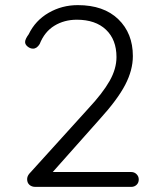

<svg xmlns="http://www.w3.org/2000/svg" viewBox="-20 -730 607 750"><path d="M522 -29Q522 -16 513.5 -8Q505 0 493 0H118Q104 0 95 -8Q86 -16 86 -30Q86 -41 94 -51L325 -306Q381 -366 408 -413.5Q435 -461 435 -507Q435 -575 394 -614Q353 -653 280 -653Q231 -653 192.5 -629.5Q154 -606 135 -558Q124 -540 109 -540Q98 -540 88 -548Q78 -556 78 -566Q78 -572 82 -580Q86 -588 92 -596Q118 -650 170 -680Q222 -710 284 -710Q385 -710 442 -655Q499 -600 499 -511Q499 -456 469 -398.5Q439 -341 370 -265L186 -58H493Q505 -58 513.5 -49.5Q522 -41 522 -29Z"/></svg>

Font: Quicksand
Style: Regular
Weight: 400
Designer: Andrew Paglinawan
Foundry: Andrew Paglinawan
Version: Version 3.000